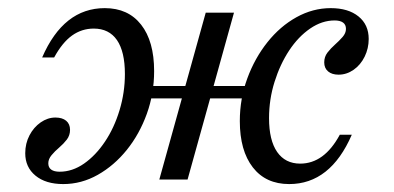

<svg xmlns="http://www.w3.org/2000/svg" viewBox="-20 -446 979 477"><path d="M698.4 11.3Q640.3 11.3 608.1 -30.2Q575.8 -71.8 575.8 -145.2Q575.8 -200.8 594.4 -251.2Q612.9 -301.6 644.4 -341.1Q675.8 -380.6 716.5 -403.2Q757.3 -425.8 801.6 -425.8Q845.2 -425.8 870.6 -405.2Q896 -384.7 896 -349.2Q896 -325.8 885.9 -305.2Q875.8 -284.7 858.5 -272.6Q841.1 -260.5 821 -260.5Q804.8 -260.5 795.2 -268.5Q785.5 -276.6 785.5 -291.1Q785.5 -304.8 793.5 -315.3Q801.6 -325.8 812.1 -335.1Q822.6 -344.4 831 -354Q839.5 -363.7 839.5 -374.2Q839.5 -384.7 832.3 -389.9Q825 -395.2 811.3 -395.2Q779.8 -395.2 750.4 -375Q721 -354.8 698.4 -320.6Q675.8 -286.3 662.1 -242.7Q648.4 -199.2 648.4 -152.4Q648.4 -97.6 668.5 -68.5Q688.7 -39.5 725.8 -39.5Q785.5 -39.5 824.2 -111.3H854Q800.8 11.3 698.4 11.3ZM137.1 11.3Q93.5 11.3 68.1 -9.7Q42.7 -30.6 42.7 -65.3Q42.7 -89.5 53.2 -109.7Q63.7 -129.8 81 -141.9Q98.4 -154 117.7 -154Q134.7 -154 144.4 -146Q154 -137.9 154 -123.4Q154 -109.7 146 -99.2Q137.9 -88.7 127 -79.4Q116.1 -70.2 108.1 -60.5Q100 -50.8 100 -40.3Q100 -29.8 107.3 -24.6Q114.5 -19.4 128.2 -19.4Q159.7 -19.4 188.7 -39.5Q217.7 -59.7 240.7 -94Q263.7 -128.2 277 -172.2Q290.3 -216.1 290.3 -262.1Q290.3 -317.7 270.6 -346.4Q250.8 -375 212.9 -375Q183.1 -375 158.9 -357.7Q134.7 -340.3 114.5 -303.2H84.7Q137.9 -425.8 240.3 -425.8Q298.4 -425.8 330.6 -384.7Q362.9 -343.5 362.9 -269.4Q362.9 -213.7 344.8 -163.3Q326.6 -112.9 295.2 -73.8Q263.7 -34.7 223 -11.7Q182.3 11.3 137.1 11.3ZM375.8 0 491.1 -414.5H561.3L446 0ZM323.4 -201.6 327.4 -232.3H621L616.9 -201.6Z"/></svg>

Font: Playfair 12pt Light
Style: Italic
Weight: 300
Italic angle: -15.6°
Designer: Claus Eggers Sørensen
Foundry: Claus Eggers Sørensen
Version: Version 2.000;gftools[0.9.28]